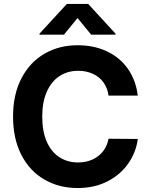

<svg xmlns="http://www.w3.org/2000/svg" viewBox="-20 -947 764 977"><path d="M378.2 -586.7Q323.2 -586.7 281.9 -559.2Q240.6 -531.7 217.8 -479.3Q194.9 -426.9 194.9 -353.5Q194.9 -278.5 217.8 -226.3Q240.6 -174.2 281.9 -147.3Q323.2 -120.4 377.1 -120.4Q417.3 -120.4 449.8 -134.9Q482.2 -149.4 503.8 -176.5Q525.4 -203.5 532.4 -241L681.1 -239.9Q672.8 -173.5 633.6 -116.3Q594.4 -59.2 527.9 -24.7Q461.5 9.8 374.9 9.8Q280.2 9.8 205.5 -33.6Q130.9 -76.9 88.6 -159.1Q46.4 -241.4 46.4 -353.5Q46.4 -466.6 89.2 -548.7Q132 -630.7 206.4 -673.7Q280.8 -716.8 374.9 -716.8Q456.7 -716.8 522.5 -686.5Q588.3 -656.2 629.7 -598.4Q671.1 -540.6 681.1 -460.6H532.4Q527 -499.6 506.2 -528.1Q485.4 -556.5 452.2 -571.6Q419 -586.7 378.2 -586.7ZM374.5 -855.2 305.4 -770.5H181.1V-775.8L320.3 -927.1H428.6L567.8 -775.8V-770.5H444Z"/></svg>

Font: Pretendard Std Variable
Style: Regular
Weight: 400
Designer: Base glyphs from Inter by Rasmus Andersson; Hangeul glyphs from Noto Sans CJK(Source Han Sans) by Jang Soo-young and Kan
Foundry: Kil Hyung-jin
Version: Version 1.309;Glyphs 3.2 (3225)